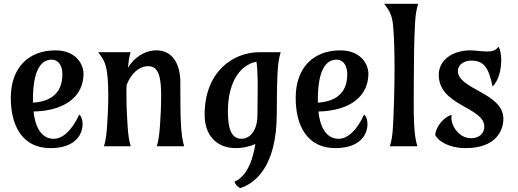

<svg xmlns="http://www.w3.org/2000/svg" viewBox="-20 -767 2716 1007"><path d="M418 -380.9C418 -428.2 379.9 -502.9 270 -502.9C133.3 -502.9 36.6 -415.5 36.6 -253.4C36.6 -107.9 97.2 9.8 244.1 9.8C437.5 9.8 426.8 -146 395.5 -166C357.4 -83 309.1 -39.1 261.7 -39.1C192.9 -39.1 163.6 -108.4 155.8 -182.1C323.2 -186 418 -262.7 418 -380.9ZM152.8 -243.7C152.8 -401.4 196.3 -454.1 250.5 -454.1C289.6 -454.1 307.1 -418.5 307.1 -377.9C307.1 -298.3 268.6 -236.3 152.8 -228.5Z M664.6 -493.2H495.1C518.6 -460.9 534.7 -441.4 542 -382.3C546.4 -347.7 547.9 -306.6 547.9 -265.1C547.9 -210 544.9 -154.3 542 -111.3C538.1 -52.7 534.2 -31.7 525.4 0H665.5C656.7 -31.7 652.8 -52.7 648.9 -111.3C646 -154.3 643.1 -210 643.1 -265.1C643.1 -283.7 643.1 -302.7 644 -320.3C661.6 -369.1 701.2 -419.9 758.3 -419.9C815.4 -419.9 825.2 -352.5 825.2 -265.1C825.2 -210 822.3 -154.3 819.3 -111.3C814.9 -52.7 811.5 -31.7 802.7 0H945.8C937 -31.7 933.1 -52.7 929.2 -111.3C925.8 -154.3 925.8 -280.8 925.8 -335.4C925.8 -436.5 880.9 -502.9 801.3 -502.9C733.4 -502.9 682.1 -460.9 650.9 -412.1C654.8 -449.2 657.2 -466.8 664.6 -493.2Z M1340.8 -493.2C1200.7 -493.2 1053.2 -389.6 1053.2 -165.5C1053.2 -54.7 1118.7 9.8 1216.8 9.8C1255.9 9.8 1291 1 1319.3 -11.7C1297.4 123 1249 169.4 1210 185.5C1212.4 198.2 1227.1 214.4 1239.7 219.7C1311.5 196.8 1431.6 114.3 1431.6 -171.9C1431.6 -229.5 1432.6 -320.3 1435.5 -381.8C1438.5 -440.4 1443.4 -461.9 1452.1 -493.2ZM1330.1 -163.1C1330.1 -81.5 1290.5 -39.1 1246.1 -39.1C1184.6 -39.1 1175.3 -113.3 1175.3 -185.1C1175.3 -327.6 1233.9 -425.8 1325.2 -443.4C1335.9 -367.2 1330.1 -238.3 1330.1 -163.1Z M1912.1 -380.9C1912.1 -428.2 1874 -502.9 1764.2 -502.9C1627.4 -502.9 1530.8 -415.5 1530.8 -253.4C1530.8 -107.9 1591.3 9.8 1738.3 9.8C1931.6 9.8 1920.9 -146 1889.6 -166C1851.6 -83 1803.2 -39.1 1755.9 -39.1C1687 -39.1 1657.7 -108.4 1649.9 -182.1C1817.4 -186 1912.1 -262.7 1912.1 -380.9ZM1647 -243.7C1647 -401.4 1690.4 -454.1 1744.6 -454.1C1783.7 -454.1 1801.3 -418.5 1801.3 -377.9C1801.3 -298.3 1762.7 -236.3 1647 -228.5Z M2150.4 -351.6C2150.4 -443.8 2152.3 -562 2156.2 -634.8C2159.2 -694.3 2164.1 -714.8 2172.9 -747.1H1994.6C2018.1 -715.8 2035.6 -694.8 2041.5 -634.8C2047.4 -575.2 2049.3 -483.9 2049.3 -412.6C2049.3 -299.8 2045.9 -198.2 2041.5 -111.3C2038.6 -52.7 2033.7 -31.7 2024.9 0H2168.9C2160.2 -31.7 2155.8 -52.7 2152.3 -111.3C2148.4 -180.2 2150.4 -262.2 2150.4 -351.6Z M2445.8 -502.9C2356.9 -502.9 2281.2 -454.1 2281.2 -374.5C2281.2 -210.9 2520 -206.1 2520 -102.5C2520 -68.8 2494.6 -42 2450.2 -42C2379.9 -42 2337.4 -123 2349.6 -164.6C2315.9 -157.7 2267.6 -110.4 2262.7 -59.6C2277.8 -25.9 2335.9 9.8 2423.8 9.8C2576.7 9.8 2620.1 -78.6 2620.1 -144C2620.1 -280.3 2381.3 -298.3 2381.3 -395C2381.3 -426.8 2413.6 -449.2 2451.2 -449.2C2520 -449.2 2543.5 -409.2 2563.5 -313C2595.7 -344.7 2608.9 -402.8 2608.9 -451.2C2608.9 -480 2604.5 -502 2595.7 -522C2573.2 -496.6 2554.7 -497.1 2531.7 -497.1C2503.4 -497.1 2476.1 -502.9 2445.8 -502.9Z"/></svg>

Font: Amarante
Style: Regular
Weight: 400
Designer: Karolina Lach
Foundry: Sorkin Type Co.
Version: Version 1.001